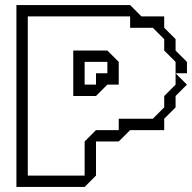

<svg xmlns="http://www.w3.org/2000/svg" viewBox="-20 -740 760 760"><path d="M315 -405H360V-450H405V-495H315ZM45 0V-720H495L540 -675H630V-630L675 -585V-540L720 -495V-450H675V-495L630 -540V-585L585 -630H495V-675H90V-45H315V-180L360 -225H450V-270H585L630 -315V-360L675 -405V-450L720 -405L675 -360V-315L630 -270V-225H495L450 -180H360V-45L315 0ZM270 -360V-540H405L450 -495V-405H405L360 -360Z"/></svg>

Font: Rubik Iso
Style: Regular
Weight: 400
Designer: Hubert and Fischer, NaN
Foundry: Hubert and Fischer, NaN
Version: Version 2.200